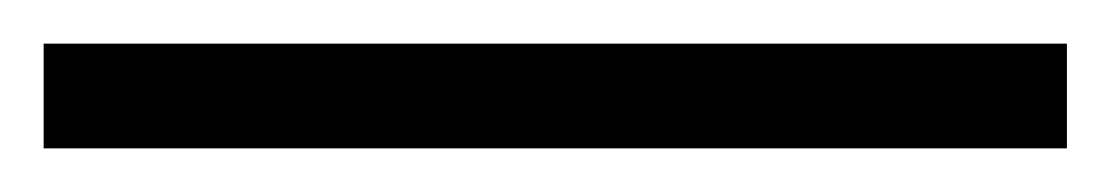

<svg xmlns="http://www.w3.org/2000/svg" viewBox="-25 63 509 88"><path d="M-5 131V83H464V131Z"/></svg>

Font: Noto Serif Tibetan Light
Style: Regular
Weight: 300
Version: Version 2.103